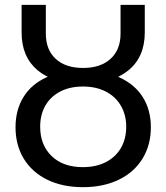

<svg xmlns="http://www.w3.org/2000/svg" viewBox="-20 -762 685 790"><path d="M43.9 -238.3Q43.9 -309.6 76.5 -362.6Q109.1 -415.7 171.9 -444.1Q234.6 -472.6 321.3 -472.6Q408 -472.6 471.2 -443.7Q534.4 -414.9 567.6 -362.2Q600.7 -309.6 600.7 -238.3Q600.7 -165 566.3 -109.1Q531.9 -53.3 468.7 -22.6Q405.6 8.1 321.3 8.1Q237 8.1 174.4 -22.6Q111.7 -53.3 77.8 -109.1Q43.9 -165 43.9 -238.3ZM499.3 -240.7Q499.3 -289 477.6 -326.6Q456 -364.1 415.8 -385.1Q375.6 -406 321.3 -406Q267 -406 227.2 -385Q187.4 -364.1 166.3 -326.9Q145.3 -289.7 145.3 -240.6Q145.3 -165.4 192.4 -119.9Q239.4 -74.3 321.1 -74.3Q375.6 -74.3 415.9 -95.2Q456.3 -116.1 477.8 -153.6Q499.3 -191 499.3 -240.7ZM68.9 -627.9V-742H168.6V-623.7Q168.6 -557.4 209.1 -519.9Q249.6 -482.4 321.7 -482.4Q393.9 -482.4 434.9 -519.9Q476 -557.4 476 -623.6V-742H575.7V-627.9Q575.7 -527.9 508.5 -472.7Q441.3 -417.6 321.2 -417.6Q201 -417.6 134.9 -472.7Q68.9 -527.9 68.9 -627.9Z"/></svg>

Font: iiserrat Thin
Style: Regular
Weight: 100
Designer: Akira Ohta
Foundry: Akira Ohta
Version: Version 1.200;Glyphs 3.3.1 (3343)